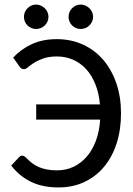

<svg xmlns="http://www.w3.org/2000/svg" viewBox="-20 -822 588 849"><path d="M29.8 0ZM77.6 -133.8Q82 -133.8 85.4 -132.1Q88.9 -130.4 92.8 -127Q107.4 -111.8 121.8 -100.8Q136.2 -89.8 152.8 -82.8Q169.4 -75.7 189 -72.3Q208.5 -68.8 232.9 -68.8Q271 -68.8 304 -84Q336.9 -99.1 362.3 -127.9Q387.7 -156.7 403.6 -198.2Q419.4 -239.7 422.9 -293H140.1V-360.4H421.9Q417.5 -410.2 401.6 -449.7Q385.7 -489.3 360.8 -516.4Q335.9 -543.5 303.2 -557.9Q270.5 -572.3 231.9 -572.3Q195.8 -572.3 171.4 -563.5Q147 -554.7 130.6 -544.2Q114.3 -533.7 104 -524.9Q93.8 -516.1 85.9 -516.1Q78.6 -516.1 74.5 -519.3Q70.3 -522.5 67.4 -526.4L38.1 -567.4Q73.2 -605 121.1 -627Q168.9 -648.9 231 -648.9Q293.9 -648.9 346.4 -625Q398.9 -601.1 436.3 -557.6Q473.6 -514.2 494.4 -453.9Q515.1 -393.6 515.1 -320.8Q515.1 -248 495.6 -187.7Q476.1 -127.4 439.9 -84.2Q403.8 -41 352.8 -17.1Q301.8 6.8 238.8 6.8Q167 6.8 116 -18.6Q64.9 -43.9 29.8 -89.8L64.9 -127.9Q70.8 -133.8 77.6 -133.8ZM194.3 -747.6Q194.3 -736.3 189.9 -726.6Q185.5 -716.8 178 -709.5Q170.4 -702.1 160.4 -698Q150.4 -693.8 139.6 -693.8Q128.4 -693.8 118.7 -698Q108.9 -702.1 101.6 -709.5Q94.2 -716.8 90.1 -726.6Q85.9 -736.3 85.9 -747.6Q85.9 -758.8 90.1 -768.6Q94.2 -778.3 101.6 -785.6Q108.9 -793 118.7 -797.4Q128.4 -801.8 139.6 -801.8Q150.4 -801.8 160.4 -797.4Q170.4 -793 178 -785.6Q185.5 -778.3 189.9 -768.6Q194.3 -758.8 194.3 -747.6ZM391.6 -747.6Q391.6 -736.3 387.2 -726.6Q382.8 -716.8 375.2 -709.5Q367.7 -702.1 357.7 -698Q347.7 -693.8 336.9 -693.8Q325.7 -693.8 315.9 -698Q306.2 -702.1 298.8 -709.5Q291.5 -716.8 287.4 -726.6Q283.2 -736.3 283.2 -747.6Q283.2 -758.8 287.4 -768.6Q291.5 -778.3 298.8 -785.6Q306.2 -793 315.9 -797.4Q325.7 -801.8 336.9 -801.8Q347.7 -801.8 357.7 -797.4Q367.7 -793 375.2 -785.6Q382.8 -778.3 387.2 -768.6Q391.6 -758.8 391.6 -747.6Z"/></svg>

Font: Carlito
Style: Regular
Weight: 400
Designer: Lukasz Dziedzic
Foundry: tyPoland Lukasz Dziedzic
Version: Version 1.104